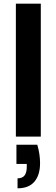

<svg xmlns="http://www.w3.org/2000/svg" viewBox="-20 -740 306 1040"><path d="M66 0V-720H201V0ZM75 280V226Q101 226 113 210.5Q125 195 125 163V148H69V44H182Q190 71 193.5 96Q197 121 197 144Q197 208 166.5 244Q136 280 75 280Z"/></svg>

Font: DM Sans 17pt
Style: Bold
Weight: 700
Version: Version 4.004;gftools[0.9.30]